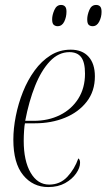

<svg xmlns="http://www.w3.org/2000/svg" viewBox="-20 -747 431 777"><path d="M175 10Q113 10 73.5 -38.5Q34 -87 34 -182Q34 -227 44 -277.5Q54 -328 73 -375.5Q92 -423 120 -461.5Q148 -500 184.5 -523Q221 -546 266 -546Q313 -546 338.5 -517.5Q364 -489 364 -438Q364 -378 331 -335.5Q298 -293 243 -270.5Q188 -248 121 -248H81Q79 -241 77.5 -219Q76 -197 76 -177Q76 -96 104 -48Q132 0 179 0Q223 0 252.5 -31.5Q282 -63 297 -106Q300 -104 302 -100Q304 -96 304 -88Q304 -68 288 -45Q272 -22 243.5 -6Q215 10 175 10ZM116 -258Q176 -258 223 -281.5Q270 -305 297 -348Q324 -391 324 -449Q324 -495 308.5 -515.5Q293 -536 261 -536Q217 -536 182 -499Q147 -462 122 -399.5Q97 -337 82 -258ZM355 -641Q345 -641 339 -646.5Q333 -652 333 -669Q333 -686 341.5 -706.5Q350 -727 369 -727Q379 -727 385 -721Q391 -715 391 -699Q391 -678 381.5 -659.5Q372 -641 355 -641ZM213 -641Q204 -641 197.5 -646.5Q191 -652 191 -669Q191 -686 200 -706.5Q209 -727 227 -727Q237 -727 243 -721Q249 -715 249 -700Q249 -678 240 -659.5Q231 -641 213 -641Z"/></svg>

Font: Noto Serif Display Condensed ExtraLight
Style: Italic
Weight: 200
Width: 3
Italic angle: -12°
Designer: Monotype Design Team
Foundry: Monotype Imaging Inc.
Version: Version 2.009